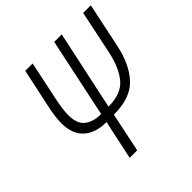

<svg xmlns="http://www.w3.org/2000/svg" viewBox="-187 -863 1013 1013"><g transform="rotate(-45 319.0 -357.0)"><path d="M214 0H270L316 -220H322Q442 -221 501.5 -285Q561 -349 585 -462L638 -714H581L530 -470Q510 -376 466.5 -323.5Q423 -271 330 -270H326L421 -714H365L271 -270H267Q213 -270 178.5 -296.5Q144 -323 144 -388Q144 -427 157 -491L204 -714H149L102 -494Q88 -429 88 -384Q88 -302 134 -261Q180 -220 257 -220H261Z"/></g></svg>

Font: Noto Sans Display SemiCondensed Light
Style: Italic
Weight: 300
Width: 4
Italic angle: -12°
Designer: Monotype Design Team
Foundry: Monotype Imaging Inc.
Version: Version 1.900